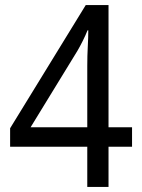

<svg xmlns="http://www.w3.org/2000/svg" viewBox="-20 -739 560 759"><path d="M502 -159H409V0H325V-159H20V-232L319 -719H409V-236H502ZM325 -478Q325 -499 325.5 -518Q326 -537 327 -555Q328 -573 328.5 -589Q329 -605 329 -619H326Q318 -599 307 -577Q296 -555 286 -538L101 -236H325Z"/></svg>

Font: Noto Sans SemiCondensed
Style: Regular
Weight: 400
Width: 4
Version: Version 2.013